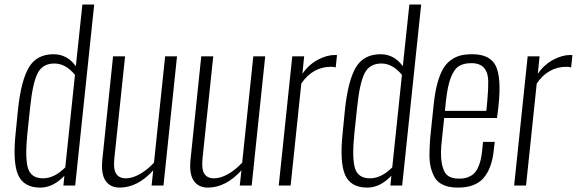

<svg xmlns="http://www.w3.org/2000/svg" viewBox="-20 -830 2581 859"><path d="M172.4 -32.2Q223.1 -32.2 272 -81.1L315.4 -495.1Q273.4 -545.9 223.6 -545.9Q170.9 -545.9 148.7 -502.9Q126.5 -460 115.2 -353L102.5 -232.9Q91.3 -123 105.2 -77.6Q119.1 -32.2 172.4 -32.2ZM160.2 9.3Q85.9 9.3 61 -47.6Q36.1 -104.5 50.3 -237.3L60.5 -340.3Q74.2 -469.2 109.1 -528.3Q144 -587.4 220.2 -587.4Q281.2 -586.9 319.3 -533.7L348.6 -809.6H401.4L316.4 0H263.7L268.1 -43.9Q217.8 9.3 160.2 9.3Z M515.1 9.3Q473.6 9.3 452.4 -21.2Q431.2 -51.8 438 -117.2L485.8 -578.1H539.6L491.7 -123Q486.3 -72.8 499.8 -52.5Q513.2 -32.2 543 -32.2Q572.3 -32.2 605.5 -51Q638.7 -69.8 668.9 -102.1L718.8 -578.1H772L711.4 0H658.2L665.5 -67.9Q595.7 9.3 515.1 9.3Z M909.7 9.3Q868.2 9.3 846.9 -21.2Q825.7 -51.8 832.5 -117.2L880.4 -578.1H934.1L886.2 -123Q880.9 -72.8 894.3 -52.5Q907.7 -32.2 937.5 -32.2Q966.8 -32.2 1000 -51Q1033.2 -69.8 1063.5 -102.1L1113.3 -578.1H1166.5L1106 0H1052.7L1060.1 -67.9Q990.2 9.3 909.7 9.3Z M1227.1 0 1287.6 -578.1H1340.8L1333 -500Q1360.8 -540.5 1401.4 -562.3Q1441.9 -584 1478 -584Q1478.5 -584 1482.7 -583.7Q1486.8 -583.5 1487.8 -583.5L1481.9 -528.3Q1474.1 -531.2 1460.9 -531.2Q1379.4 -531.2 1328.1 -456.5L1280.3 0Z M1635.3 -32.2Q1686 -32.2 1734.9 -81.1L1778.3 -495.1Q1736.3 -545.9 1686.5 -545.9Q1633.8 -545.9 1611.6 -502.9Q1589.4 -460 1578.1 -353L1565.4 -232.9Q1554.2 -123 1568.1 -77.6Q1582 -32.2 1635.3 -32.2ZM1623 9.3Q1548.8 9.3 1523.9 -47.6Q1499 -104.5 1513.2 -237.3L1523.4 -340.3Q1537.1 -469.2 1572 -528.3Q1606.9 -587.4 1683.1 -587.4Q1744.1 -586.9 1782.2 -533.7L1811.5 -809.6H1864.3L1779.3 0H1726.6L1731 -43.9Q1680.7 9.3 1623 9.3Z M1970.7 -334H2155.8L2160.2 -378.9Q2165 -431.2 2164.3 -468.5Q2163.6 -505.9 2145.3 -526.6Q2127 -547.4 2088.4 -547.4Q2053.7 -547.4 2032.7 -533.9Q2011.7 -520.5 1997.1 -483.2Q1982.4 -445.8 1975.1 -377.9ZM2028.8 9.3Q2004.9 9.3 1986.6 5.1Q1968.3 1 1951.9 -8.8Q1935.5 -18.6 1925.5 -35.2Q1915.5 -51.8 1908.4 -76.7Q1901.4 -101.6 1901.4 -135.5Q1901.4 -169.4 1904.8 -213.9L1920.9 -368.2Q1926.8 -421.4 1937.7 -460.4Q1948.7 -499.5 1963.4 -523.7Q1978 -547.9 1998.8 -562.3Q2019.5 -576.7 2041.5 -582Q2063.5 -587.4 2092.8 -587.4Q2172.4 -587.4 2198 -535.4Q2223.6 -483.4 2210.4 -357.4L2203.6 -302.2H1967.3L1957.5 -210Q1949.2 -141.6 1956.1 -101.8Q1962.9 -62 1980.7 -46.4Q1998.5 -30.8 2032.7 -30.8Q2047.4 -30.8 2058.6 -32.7Q2069.8 -34.7 2083.7 -41.7Q2097.7 -48.8 2107.4 -61.3Q2117.2 -73.7 2125.2 -96.9Q2133.3 -120.1 2136.7 -152.3L2141.1 -195.3H2193.4L2189 -157.2Q2180.7 -77.1 2143.6 -33.9Q2106.4 9.3 2028.8 9.3Z M2280.3 0 2340.8 -578.1H2394L2386.2 -500Q2414.1 -540.5 2454.6 -562.3Q2495.1 -584 2531.2 -584Q2531.7 -584 2535.9 -583.7Q2540 -583.5 2541 -583.5L2535.2 -528.3Q2527.3 -531.2 2514.2 -531.2Q2432.6 -531.2 2381.3 -456.5L2333.5 0Z"/></svg>

Font: Oswald
Style: Extra-Light
Weight: 200
Designer: Vernon Adams
Foundry: Vernon Adams
Version: 3.0; ttfautohint (v0.94.23-7a4d-dirty) -l 8 -r 50 -G 200 -x 